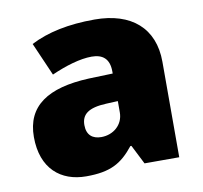

<svg xmlns="http://www.w3.org/2000/svg" viewBox="-68 -636 759 719"><g transform="rotate(-10 311.5 -276.5)"><path d="M336 -563C236 -563 156 -546 92 -513L147 -387C201 -411 257 -428 301 -428C342 -428 368 -409 368 -360V-352L276 -349C120 -342 36 -287 36 -169C36 -48 108 10 204 10C296 10 339 -14 386 -73H390L427 0H559V-363C559 -491 476 -563 336 -563ZM325 -245 369 -247V-204C369 -157 331 -125 285 -125C252 -125 230 -142 230 -180C230 -220 255 -242 325 -245Z"/></g></svg>

Font: Noto Sans Lao UI Blk
Style: Regular
Weight: 900
Designer: Monotype Design Team
Foundry: Monotype Imaging Inc.
Version: Version 2.000